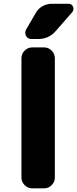

<svg xmlns="http://www.w3.org/2000/svg" viewBox="-20 -1028 413 1027"><path d="M152.3 -20.5Q128.9 -20.5 111.8 -37.6Q94.7 -54.7 94.7 -78.1V-716.8Q94.7 -740.2 111.8 -757.3Q128.9 -774.4 152.3 -774.4H215.8Q239.3 -774.4 256.3 -757.3Q273.4 -740.2 273.4 -716.8V-78.1Q273.4 -54.7 256.3 -37.6Q239.3 -20.5 215.8 -20.5ZM170.9 -958Q183.6 -981.4 207 -994.6Q230.5 -1007.8 256.8 -1007.8H346.7Q363.3 -1007.8 371.1 -992.2Q373 -986.3 373 -980.5Q373 -971.7 367.2 -963.9L279.3 -863.3Q242.2 -819.3 184.6 -819.3H148.4Q128.9 -819.3 119.1 -835.9Q115.2 -844.7 115.2 -853Q115.2 -861.3 119.1 -869.1Z"/></svg>

Font: Gen Jyuu Gothic Heavy
Style: Bold
Weight: 900
Designer: [Source Han Sans]
Ryoko NISHIZUKA  (kana & ideographs); Paul D. Hunt (Latin, Greek & Cyrillic); Wenlong ZHANG  (bopomofo
Version: Version 1.002.20150607